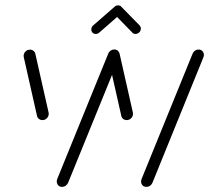

<svg xmlns="http://www.w3.org/2000/svg" viewBox="-20 -705 789 724"><path d="M513.7 -29.6 705.9 -501.9Q708.5 -508.9 714.6 -513.5Q720.7 -518.1 728.5 -518.1Q736.7 -518.1 741.9 -513.7Q747 -509.3 748.5 -502.4Q750 -495.6 747 -488.9L555.2 -16.7Q552.6 -9.6 546.3 -5Q540 -0.4 532.2 -0.4Q524.1 -0.4 518.9 -4.8Q513.7 -9.3 512.4 -16.1Q511.1 -23 513.7 -29.6ZM119.6 -268.1 69.6 -489.6Q68.1 -496.3 70.7 -502.8Q73.3 -509.3 79.3 -513.5Q85.2 -517.8 93 -517.8Q100.7 -517.8 106.3 -513.3Q111.9 -508.9 113.3 -501.9L163.3 -280.4Q164.8 -273.7 162.2 -267.2Q159.6 -260.7 153.7 -256.5Q147.8 -252.2 140 -252.2Q132.2 -252.2 126.7 -256.7Q121.1 -261.1 119.6 -268.1ZM195.6 -29.6 388.1 -502.6Q390.7 -509.6 397 -514.1Q403.3 -518.5 410.7 -518.5Q418.9 -518.5 424.1 -514.1Q429.3 -509.6 430.7 -502.8Q432.2 -495.9 429.6 -489.3L237 -16.3Q234.4 -9.6 228.1 -5Q221.9 -0.4 214.1 -0.4Q205.9 -0.4 200.9 -4.8Q195.9 -9.3 194.4 -16.1Q193 -23 195.6 -29.6ZM437.4 -268.1 387.4 -489.6Q385.9 -496.3 388.5 -502.8Q391.1 -509.3 397 -513.5Q403 -517.8 410.7 -517.8Q418.5 -517.8 424.1 -513.3Q429.6 -508.9 431.1 -501.9L481.1 -280.4Q482.6 -273.7 480 -267.2Q477.4 -260.7 471.5 -256.5Q465.6 -252.2 457.8 -252.2Q450 -252.2 444.4 -256.7Q438.9 -261.1 437.4 -268.1ZM425.2 -684.8Q433 -684.8 437.8 -679.4Q442.6 -674.1 441.9 -666.3Q441.5 -662.6 439.8 -659.1Q438.1 -655.6 435.2 -653L354.4 -582.2Q348.5 -577 341.1 -577Q333.3 -577 328.5 -582.4Q323.7 -587.8 324.4 -595.6Q324.8 -599.3 326.5 -602.8Q328.1 -606.3 331.1 -608.9L412.2 -679.6Q417.4 -684.8 425.2 -684.8ZM438.1 -678.9 506.7 -608.9Q508.9 -606.3 510.2 -602.8Q511.5 -599.3 511.1 -595.6Q510.4 -587.8 504.4 -582.4Q498.5 -577 490.7 -577Q483.3 -577 478.9 -582.2L410.7 -652.2Z"/></svg>

Font: 26F Galaxy Sans Oblique
Style: Regular
Weight: 400
Italic angle: -5°
Designer: C₂₉H₂₅N₃O₅
Version: Version 1.200;FEAKit 1.0